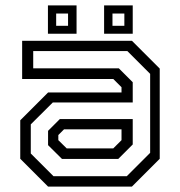

<svg xmlns="http://www.w3.org/2000/svg" viewBox="-20 -691 666 711"><path d="M158 0 55 -103V-245.5L158 -348.5H430V-368L399.5 -398.5H62V-540H468.5L571.5 -437V-103L468.5 0ZM209.5 -102.5 158 -153.5V-206.5L201.5 -250H471.5V-156L418 -102.5ZM178 -38.5H449.5L536 -125V-417.5L451.5 -502H103V-438H420L471.5 -386.5V-311.5H175.5L94 -230.5V-122.5ZM227 -141.5H399.5L430 -172V-212H217L196 -191V-172ZM365.5 -566V-671H471.5V-566ZM157.5 -566V-671H263.5V-566ZM188 -595.5H232V-641H188ZM396.5 -595.5H440.5V-641H396.5Z"/></svg>

Font: Tourney
Style: Regular
Weight: 400
Designer: Tyler Finck
Foundry: Etcetera Type Co
Version: Version 1.015